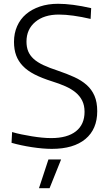

<svg xmlns="http://www.w3.org/2000/svg" viewBox="-20 -775 571 1015"><path d="M236 68H303L242 220H186ZM254 12Q207 12 148.5 3Q90 -6 41 -20L44 -77Q67 -70 94 -64.5Q121 -59 148.5 -54.5Q176 -50 202 -47.5Q228 -45 251 -45Q336 -45 381.5 -81Q427 -117 427 -184Q427 -218 414.5 -243Q402 -268 379.5 -286.5Q357 -305 325.5 -319Q294 -333 255 -345Q201 -362 163 -381.5Q125 -401 101 -426Q77 -451 65.5 -482Q54 -513 54 -554Q54 -599 70.5 -636.5Q87 -674 117.5 -700Q148 -726 191 -740.5Q234 -755 287 -755Q361 -755 462 -732L459 -675Q412 -686 369 -692Q326 -698 291 -698Q213 -698 166.5 -659Q120 -620 120 -555Q120 -526 129 -504Q138 -482 157.5 -464Q177 -446 209 -431Q241 -416 287 -401Q334 -385 372.5 -367.5Q411 -350 438 -326Q465 -302 479.5 -268.5Q494 -235 494 -187Q494 -92 431.5 -40Q369 12 254 12Z"/></svg>

Font: Encode Sans Narrow
Style: Light
Weight: 300
Designer: Pablo Impallari, Andres Torresi
Foundry: Pablo Impallari, Andres Torresi
Version: Version 1.000; ttfautohint (v1.00) -l 8 -r 50 -G 200 -x 14 -